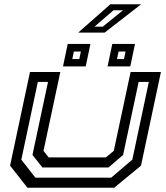

<svg xmlns="http://www.w3.org/2000/svg" viewBox="-20 -876 776 896"><path d="M108 0 27 -103 120 -540H261.5L183 -172L207 -141.5H474L511 -172L589.5 -540H731L638 -103L513 0ZM145 -47H499L597.5 -131L674.5 -493.5H627L554.5 -153L486.5 -94.5H178L131.5 -153L204 -493.5H156.5L79.5 -131ZM482 -566 504 -671H610L588 -566ZM274 -566 296 -671H402L380 -566ZM317.5 -600.5H350L357.5 -635.5H324.5ZM526 -600.5H558.5L566 -635.5H533.5ZM345 -724 495 -856H638.5L468.5 -724ZM421 -751.5H459.5L554 -828H509.5Z"/></svg>

Font: Tourney Expanded Medium
Style: Italic
Weight: 500
Width: 7
Italic angle: -12°
Designer: Tyler Finck
Foundry: Etcetera Type Co
Version: Version 1.010; ttfautohint (v1.8.3)